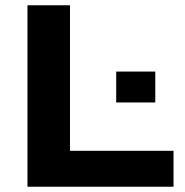

<svg xmlns="http://www.w3.org/2000/svg" viewBox="-20 -707 701 727"><path d="M84 0V-687H245V-136H637V0ZM420 -319V-436H568V-319Z"/></svg>

Font: Archivo SemiExpanded
Style: Bold
Weight: 700
Width: 6
Designer: Hector Gatti
Foundry: Omnibus-Type
Version: Version 2.001